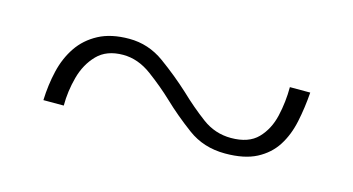

<svg xmlns="http://www.w3.org/2000/svg" viewBox="-35 -524 619 337"><g transform="rotate(15 275.0 -355.5)"><path d="M383 -280Q344 -280 315 -301.5Q286 -323 263 -345Q243 -364 218 -382.5Q193 -401 166 -401Q136 -401 119 -383.5Q102 -366 95 -340Q88 -314 88 -288H51Q52 -316 58 -341.5Q64 -367 77.5 -387Q91 -407 113.5 -419Q136 -431 169 -431Q204 -431 233 -410Q262 -389 287 -366Q310 -344 333.5 -326.5Q357 -309 386 -309Q418 -309 434.5 -326Q451 -343 457 -369Q463 -395 463 -422H500Q498 -394 492.5 -368Q487 -342 474.5 -322.5Q462 -303 440 -291.5Q418 -280 383 -280Z"/></g></svg>

Font: Onest Thin
Style: Regular
Weight: 250
Designer: Dmitri Voloshin, Andrey Kudryavtsev
Foundry: Dmitri Voloshin, Andrey Kudryavtsev
Version: Version 1.000;gftools[0.9.33]